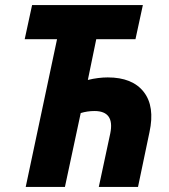

<svg xmlns="http://www.w3.org/2000/svg" viewBox="-20 -734 662 754"><path d="M81 0 204 -580H77L106 -714H541L512 -580H358L325 -420Q345 -425 365 -427.5Q385 -430 403 -430Q500 -430 544.5 -373Q589 -316 567 -215L522 0H368L413 -210Q431 -298 351 -298Q323 -298 297 -290L235 0Z"/></svg>

Font: Noto Sans Condensed ExtraBold
Style: Italic
Weight: 800
Width: 3
Italic angle: -12°
Designer: Monotype Design Team
Foundry: Monotype Imaging Inc.
Version: Version 2.013; ttfautohint (v1.8.4.7-5d5b)